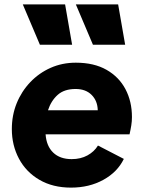

<svg xmlns="http://www.w3.org/2000/svg" viewBox="-20 -844 652 876"><path d="M304 12Q221 12 160 -23.5Q99 -59 66.5 -120Q34 -181 34 -255Q34 -318 56 -372.5Q78 -427 118 -469Q158 -511 211 -534.5Q264 -558 326 -558Q409 -558 466 -525.5Q523 -493 552.5 -437Q582 -381 582 -310Q582 -291 579 -272Q576 -253 571 -231H188Q192 -177 223 -147.5Q254 -118 307 -118Q348 -118 379 -135Q410 -152 427 -180L545 -119Q516 -59 451.5 -23.5Q387 12 304 12ZM325 -438Q273 -438 243 -411Q213 -384 199 -341H426Q425 -384 398 -411Q371 -438 325 -438ZM162 -640 84 -824H277L309 -640ZM404 -640 326 -824H519L551 -640Z"/></svg>

Font: Plus Jakarta Sans ExtraBold
Style: Italic
Weight: 800
Italic angle: -8°
Designer: Gumpita Rahayu
Foundry: Tokotype
Version: Version 2.071; ttfautohint (v1.8.4.7-5d5b);gftools[0.9.29]